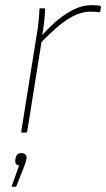

<svg xmlns="http://www.w3.org/2000/svg" viewBox="-20 -511 409 740"><path d="M66 0Q61 0 62 -5L120 -368Q125 -394 128 -422Q131 -450 132 -475Q132 -479 136 -479H150Q154 -479 154 -475Q153 -452 150 -425Q147 -398 141 -365V-356L85 -5Q84 -2 83 -1Q82 0 79 0ZM128 -337 133 -364Q156 -392 188 -421.5Q220 -451 257.5 -471Q295 -491 334 -491Q357 -491 367 -488Q369 -487 369 -486Q369 -485 369 -483Q369 -480 368 -475Q367 -470 366 -466Q365 -463 360 -464Q356 -465 348.5 -465.5Q341 -466 329 -466Q294 -466 259.5 -447.5Q225 -429 192 -399Q159 -369 128 -337ZM29 209Q25 209 26 204L54 126Q46 126 42 121.5Q38 117 39 106L40 99Q42 89 47.5 84Q53 79 62 79Q72 79 78 84.5Q84 90 82 100L81 106Q80 111 78 117Q76 123 73 131L44 204Q43 209 39 209Z"/></svg>

Font: Sofia Sans Thin
Style: Italic
Weight: 250
Italic angle: -9°
Version: Version 4.100-B